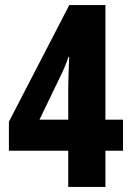

<svg xmlns="http://www.w3.org/2000/svg" viewBox="-20 -734 517 754"><path d="M463 -142H394V0H248V-142H15V-256L252 -714H394V-264H463ZM248 -389Q248 -395 248.5 -413Q249 -431 249.5 -452.5Q250 -474 251 -491Q252 -508 252 -511H249Q242 -490 234 -471Q226 -452 217 -434L135 -264H248Z"/></svg>

Font: Noto Sans Gujarati ExtraCondensed ExtraBold
Style: Regular
Weight: 800
Width: 2
Designer: Jelle Bosma - Monotype Design Team, Universal Thirst
Foundry: Monotype Imaging Inc.
Version: Version 2.106; ttfautohint (v1.8.4.7-5d5b)